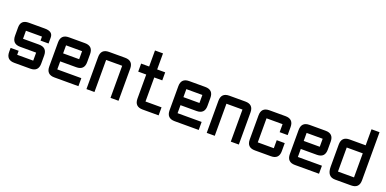

<svg xmlns="http://www.w3.org/2000/svg" viewBox="-10 -1441 4415 2197"><g transform="rotate(20 2197.5 -342.0)"><path d="M48.8 -146.5H146.5V-97.7H341.8V-195.3H146.5Q48.8 -195.3 48.8 -295.4V-395.5Q48.8 -488.3 146.5 -488.3H341.8Q439.5 -488.3 439.5 -415V-341.8H341.8V-390.6H146.5V-293H341.8Q439.5 -293 439.5 -195.3V-97.7Q439.5 0 341.8 0H146.5Q48.8 0 48.8 -97.7Z M634.8 -488.3H830.1Q927.7 -488.3 927.7 -390.6V-293Q927.7 -195.3 830.1 -195.3H634.8V-97.7H927.7V0H634.8Q537.1 0 537.1 -97.7V-390.6Q537.1 -488.3 634.8 -488.3ZM830.1 -390.6H634.8V-293H830.1Z M1318.4 -390.6H1123V0H1025.4V-390.6Q1025.4 -488.3 1123 -488.3H1318.4Q1416 -488.3 1416 -390.6V0H1318.4Z M1709 0Q1611.3 0 1611.3 -97.7V-390.6H1513.7V-488.3H1611.3V-683.6H1709V-488.3H1806.6V-390.6H1709V-97.7H1904.3V0Z M2099.6 -488.3H2294.9Q2392.6 -488.3 2392.6 -390.6V-293Q2392.6 -195.3 2294.9 -195.3H2099.6V-97.7H2392.6V0H2099.6Q2002 0 2002 -97.7V-390.6Q2002 -488.3 2099.6 -488.3ZM2294.9 -390.6H2099.6V-293H2294.9Z M2783.2 -390.6H2587.9V0H2490.2V-390.6Q2490.2 -488.3 2587.9 -488.3H2783.2Q2880.9 -488.3 2880.9 -390.6V0H2783.2Z M3271.5 0H3076.2Q2978.5 0 2978.5 -97.7V-390.6Q2978.5 -488.3 3076.2 -488.3H3271.5Q3369.1 -488.3 3369.1 -390.6V-293H3271.5V-390.6H3076.2V-97.7H3271.5V-195.3H3369.1V-97.7Q3369.1 0 3271.5 0Z M3564.5 -488.3H3759.8Q3857.4 -488.3 3857.4 -390.6V-293Q3857.4 -195.3 3759.8 -195.3H3564.5V-97.7H3857.4V0H3564.5Q3466.8 0 3466.8 -97.7V-390.6Q3466.8 -488.3 3564.5 -488.3ZM3759.8 -390.6H3564.5V-293H3759.8Z M4345.7 -97.7Q4345.7 0 4248 0H4052.7Q3955.1 0 3955.1 -122.1V-390.6Q3955.1 -488.3 4052.7 -488.3H4248V-683.6H4345.7ZM4052.7 -97.7H4248V-390.6H4052.7Z"/></g></svg>

Font: BabelStone Runic Norse
Style: Regular
Weight: 400
Designer: Andrew West
Foundry: BabelStone
Version: Version 3.002 March 14, 2022